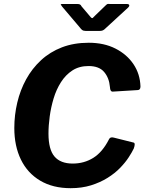

<svg xmlns="http://www.w3.org/2000/svg" viewBox="-20 -976 765 1006"><path d="M445 -752Q525 -752 585 -721.5Q645 -691 679.5 -639.5Q714 -588 716 -523Q716 -504 701 -504L571 -496Q557 -495 556 -520Q552 -568 525.5 -599Q499 -630 444 -630Q395 -630 359.5 -607Q324 -584 299.5 -545.5Q275 -507 261 -460.5Q247 -414 240.5 -366Q234 -318 234 -276Q234 -193 265.5 -156Q297 -119 361 -119Q421 -119 469 -149Q517 -179 551 -246Q557 -260 576 -255L680 -229Q691 -226 681 -198Q672 -179 654.5 -152Q637 -125 609.5 -96.5Q582 -68 543.5 -44Q505 -20 457 -5Q409 10 350 10Q257 10 190.5 -29.5Q124 -69 89.5 -140Q55 -211 55 -305Q55 -373 70.5 -438.5Q86 -504 117 -560.5Q148 -617 195 -660.5Q242 -704 304.5 -728Q367 -752 445 -752ZM536 -950Q542 -956 546.5 -955.5Q551 -955 559 -955H645Q655 -955 657 -949.5Q659 -944 651 -936L527 -822Q522 -818 516.5 -816Q511 -814 502 -814H429Q417 -814 410.5 -819Q404 -824 400 -830L305 -942Q300 -949 298.5 -952Q297 -955 305 -955H386Q394 -955 399 -952.5Q404 -950 407 -943L452 -890Q461 -878 466 -882Q471 -886 481 -897Z"/></svg>

Font: Libre Franklin
Style: Bold Italic
Weight: 700
Italic angle: -8°
Designer: Pablo Impallari, Rodrigo Fuenzalida, Nhung Nguyen
Foundry: Impallari Type
Version: Version 3.000